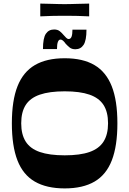

<svg xmlns="http://www.w3.org/2000/svg" viewBox="-20 -1036 719 1068"><path d="M340 12Q239 12 173.5 -26Q108 -64 77 -144Q46 -224 46 -350Q46 -477 77.5 -556.5Q109 -636 174 -674Q239 -712 340 -712Q441 -712 505.5 -674Q570 -636 601.5 -556.5Q633 -477 633 -350Q633 -224 602 -144Q571 -64 506 -26Q441 12 340 12ZM340 -172Q425 -172 478 -190.5Q531 -209 556 -248.5Q581 -288 581 -350Q581 -413 556 -452Q531 -491 478 -509.5Q425 -528 340 -528Q255 -528 201.5 -509.5Q148 -491 123 -452Q98 -413 98 -350Q98 -288 123 -248.5Q148 -209 201.5 -190.5Q255 -172 340 -172ZM399 -762Q379 -762 366.5 -772.5Q354 -783 345 -793Q339 -802 331.5 -809Q324 -816 317 -816Q307 -816 302 -803Q297 -790 297 -763H219Q219 -824 235 -848Q251 -872 281 -872Q301 -872 313 -862Q325 -852 334 -841Q341 -833 348 -826Q355 -819 362 -819Q373 -819 378 -832Q383 -845 383 -871H461Q461 -811 445 -786.5Q429 -762 399 -762ZM204 -945V-1016Q246 -1015 268.5 -1014.5Q291 -1014 306 -1013.5Q321 -1013 339 -1013Q358 -1013 373 -1013.5Q388 -1014 411 -1014.5Q434 -1015 476 -1016V-945Q434 -947 411 -947.5Q388 -948 373 -948Q358 -948 339 -948Q321 -948 306 -948Q291 -948 268.5 -947.5Q246 -947 204 -945Z"/></svg>

Font: Ojuju ExtraLight
Style: Bold
Weight: 700
Version: Version 1.000